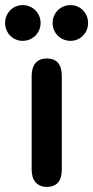

<svg xmlns="http://www.w3.org/2000/svg" viewBox="-60 -725 365 752"><path d="M123 7C164 7 182 -18 182 -60V-428C182 -472 163 -496 123 -496C86 -496 64 -472 64 -428V-60C64 -18 86 7 123 7ZM29 -565C68 -565 99 -596 99 -635C99 -674 68 -705 29 -705C-10 -705 -40 -674 -40 -635C-40 -596 -10 -565 29 -565ZM216 -565C255 -565 285 -596 285 -635C285 -674 255 -705 216 -705C177 -705 146 -674 146 -635C146 -596 177 -565 216 -565Z"/></svg>

Font: SN Pro SemiBold
Style: Regular
Weight: 600
Designer: Tobias Whetton
Foundry: Supernotes
Version: Version 1.003;Glyphs 3.3 (3324)